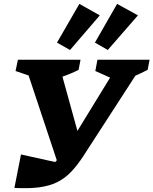

<svg xmlns="http://www.w3.org/2000/svg" viewBox="-20 -962 789 987"><path d="M54 4 88 -168 264 -129Q268 -134 272 -138L127 -574L60 -597L72 -655H394L384 -603Q345 -583 301 -568L378 -289L546 -563L470 -597L481 -655H749L739 -603Q704 -585 676 -573L408 -159Q376 -110 344 -77Q312 -44 273 -25Q234 -6 181 1Q128 8 54 4ZM388 -942 493 -883 340 -705 273 -743ZM582 -942 689 -883 534 -705 468 -743Z"/></svg>

Font: Piazzolla
Style: Bold Italic
Weight: 700
Italic angle: -11.3°
Designer: Juan Pablo del Peral
Foundry: Huerta Tipografica
Version: Version 1.330